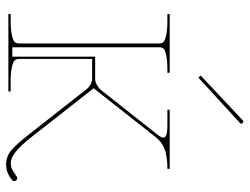

<svg xmlns="http://www.w3.org/2000/svg" viewBox="-113 -685 805 619"><g transform="rotate(90 289.5 -375.5)"><path d="M223.6 -620.1 367.7 -755.4Q372.1 -759.8 376 -755.4Q380.9 -751 377 -747.1L230.5 -612.8ZM24.9 0V-7.3H44.9Q77.1 -7.3 94.5 -11.5Q111.8 -15.6 116 -21Q120.1 -26.4 120.1 -35.2V-486.3Q120.1 -494.6 115.5 -499.8Q110.8 -504.9 93.5 -508.8Q76.2 -512.7 44.9 -512.7H24.9V-520H214.8V-512.7H207.5Q175.8 -512.7 158.7 -509Q141.6 -505.4 137 -500.2Q132.3 -495.1 132.3 -486.3V-12.7H162.6V-279.8H235.8Q243.7 -279.8 254.2 -285.6Q264.6 -291.5 270 -298.3L413.6 -480Q423.8 -493.2 423.8 -500Q423.8 -512.7 385.7 -512.7H334V-520H524.4V-512.7Q510.3 -512.7 500 -511.7Q489.7 -510.7 474.1 -507.6Q458.5 -504.4 445.1 -495.8Q431.6 -487.3 421.4 -474.1L264.6 -274.9L424.3 -71.3Q474.6 -7.8 504.4 -7.8Q517.6 -7.8 526.1 -12Q534.7 -16.1 547.4 -25.9Q550.8 -28.3 554.7 -28.3Q558.6 -28.3 561.3 -25.6Q564 -22.9 564 -19Q564 -14.2 559.6 -11.2Q536.1 7.3 511.2 7.3Q485.4 7.3 466.1 -8.1Q446.8 -23.4 414.1 -65.4L267.6 -252Q263.2 -258.3 253.4 -264.2Q243.7 -270 235.8 -270H169.9V-35.2Q169.9 -26.4 174.1 -21Q178.2 -15.6 195.6 -11.5Q212.9 -7.3 245.1 -7.3H274.9V0Z"/></g></svg>

Font: ZnikomitNo25
Style: Regular
Weight: 100
Designer: gluk
Foundry: gluk
Version: Version 0.56